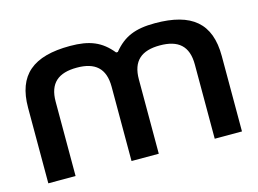

<svg xmlns="http://www.w3.org/2000/svg" viewBox="-75 -639 1032 769"><g transform="rotate(-15 440.5 -254.5)"><path d="M39 -313V0H152V-308C152 -385 192 -418 269 -418C344 -418 384 -385 384 -308V0H497V-308C497 -385 537 -418 613 -418C689 -418 729 -385 729 -308V0H842V-313C842 -449 769 -509 617 -509C535 -509 487 -489 444 -436H437C394 -489 346 -509 265 -509C112 -509 39 -449 39 -313Z"/></g></svg>

Font: LT Wave Medium
Style: Regular
Weight: 500
Designer: Daniel Lyons
Version: Version 2.5 (Glyphs App)